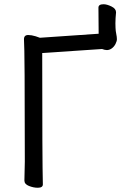

<svg xmlns="http://www.w3.org/2000/svg" viewBox="-20 -870 613 905"><path d="M158 15Q138 15 116.5 6.5Q95 -2 95 -19L97 -108Q97 -634 93 -685Q93 -705 113 -705Q128 -705 148 -699L168 -692L445 -711L444 -834Q444 -850 468 -850Q484 -850 505.5 -839.5Q527 -829 527 -812Q524 -782 524 -760Q524 -754 524.5 -739Q525 -724 528 -710Q531 -696 531 -685Q531 -676 524.5 -663Q518 -650 507 -642Q496 -634 484 -634Q474 -634 461 -639Q453 -639 179 -620Q179 -107 182 -1Q182 15 158 15Z"/></svg>

Font: LXGW WenKai Lite Medium
Style: Regular
Weight: 500
Designer: LXGW / Fontworks Inc.
Foundry: LXGW / Fontworks Inc.
Version: Version 1.511; March 25, 2025